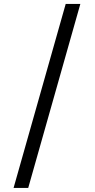

<svg xmlns="http://www.w3.org/2000/svg" viewBox="-20 -802 482 973"><path d="M313 -782.2H387.2L123 150.4H48.8Z"/></svg>

Font: Proza Libre
Style: Regular
Weight: 400
Designer: Jasper de Waard
Foundry: Jasper de Waard
Version: Version 1.001; ttfautohint (v1.4.1.8-43bc)